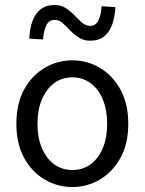

<svg xmlns="http://www.w3.org/2000/svg" viewBox="-20 -741 582 773"><path d="M271.2 12Q211.6 12 160.1 -18.1Q108.7 -48.1 77.3 -105Q45.9 -161.9 45.9 -242.4Q45.9 -323.5 77.3 -380.8Q108.7 -438 160.1 -468Q211.6 -498.1 271.2 -498.1Q330.7 -498.1 381.9 -468Q433 -438 464.7 -380.8Q496.4 -323.5 496.4 -242.4Q496.4 -161.9 464.7 -105Q433 -48.1 381.9 -18.1Q330.7 12 271.2 12ZM271.2 -56.5Q313 -56.5 344.8 -79.7Q376.6 -102.9 394 -144.8Q411.4 -186.7 411.4 -242.4Q411.4 -298.1 394 -340.3Q376.6 -382.6 344.8 -406.1Q313 -429.6 271.2 -429.6Q229.4 -429.6 197.9 -406.1Q166.4 -382.6 148.6 -340.3Q130.9 -298.1 130.9 -242.4Q130.9 -186.7 148.6 -144.8Q166.4 -102.9 197.9 -79.7Q229.4 -56.5 271.2 -56.5ZM343.4 -577.1Q316.9 -577.1 297.3 -589.7Q277.7 -602.3 262 -619Q246.4 -635.6 231.9 -648.3Q217.4 -660.9 199.8 -660.9Q177.7 -660.9 166.7 -639.4Q155.7 -617.8 153.3 -582L97.9 -585.5Q99.5 -624.8 110.3 -655.2Q121.2 -685.6 142.9 -703.1Q164.6 -720.7 199.6 -720.7Q226.4 -720.7 245.5 -708.1Q264.6 -695.5 280.3 -678.8Q295.9 -662.1 310.7 -649.5Q325.6 -636.9 343.2 -636.9Q365.3 -636.9 376.2 -659.1Q387.2 -681.2 389 -715.8L444.4 -712.3Q442.8 -674 432.1 -643.4Q421.5 -612.8 399.9 -595Q378.3 -577.1 343.4 -577.1Z"/></svg>

Font: Source Sans Variable
Style: Regular
Weight: 200
Designer: Paul D. Hunt
Foundry: Adobe Systems Incorporated
Version: Version 3.006;hotconv 1.0.111;makeotfexe 2.5.65597